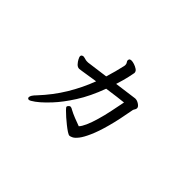

<svg xmlns="http://www.w3.org/2000/svg" viewBox="-106 -876 1212 1212"><g transform="rotate(45 500.0 -270.0)"><path d="M689 -434Q704 -434 721 -422.5Q738 -411 738 -399Q738 -391 733.5 -384.5Q729 -378 727 -372Q692 -173 648 -76Q629 -33 611.5 -10.5Q594 12 580 19Q566 26 558.5 26Q551 26 535 15.5Q519 5 499 -11Q460 -42 430 -72Q416 -86 416 -91Q416 -96 421 -101Q427 -109 435 -109Q443 -109 455 -101Q475 -90 505 -78Q535 -66 558 -58Q585 -86 612 -179Q625 -223 635 -272Q645 -321 654 -366Q611 -362 513 -348Q475 -245 427.5 -170.5Q380 -96 335 -48Q275 17 231 42Q222 47 217 47Q212 47 208.5 44Q205 41 205 35Q205 19 233 -9Q303 -84 352.5 -166Q402 -248 435 -336Q337 -321 326 -319Q309 -316 304 -316Q289 -316 277 -329Q265 -342 258 -356Q251 -370 251 -375Q251 -386 260 -389Q263 -391 268 -391Q274 -391 295 -385Q300 -384 303 -384H316L458 -403Q478 -467 492 -530Q492 -532 492.5 -534.5Q493 -537 493 -539Q493 -550 487.5 -557.5Q482 -565 482 -570Q482 -575 485 -582Q491 -587 501 -587Q511 -587 526.5 -582Q542 -577 555.5 -568Q569 -559 569 -544Q569 -541 560.5 -502.5Q552 -464 536 -414L685 -434Z"/></g></svg>

Font: Moon Stars Kai
Style: Bold
Weight: 700
Designer: GuiWonder
Version: Version 1.101